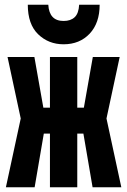

<svg xmlns="http://www.w3.org/2000/svg" viewBox="-20 -795 540 815"><path d="M5 0 68 -292 12 -553H126L164 -338H192V-553H308V-338H336L374 -553H488L432 -292L495 0H373L334 -228H308V0H192V-228H166L127 0ZM250 -607Q186 -607 142 -649.5Q98 -692 98 -775H185Q189 -706 250 -706Q280 -706 297 -722Q314 -738 316 -775H403Q403 -697 360.5 -652Q318 -607 250 -607Z"/></svg>

Font: Noto Sans Mono ExtraCondensed Black
Style: Regular
Weight: 900
Width: 2
Designer: Monotype Design Team
Foundry: Monotype Imaging Inc.
Version: Version 2.014